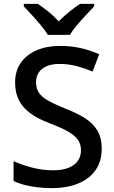

<svg xmlns="http://www.w3.org/2000/svg" viewBox="-20 -961 590 991"><path d="M505 -193Q505 -129 474 -84Q443 -39 385 -14.5Q327 10 247 10Q208 10 172 5.5Q136 1 105 -7Q74 -15 50 -27V-129Q90 -111 144 -96.5Q198 -82 254 -82Q302 -82 334 -95Q366 -108 382 -131Q398 -154 398 -185Q398 -218 381.5 -240.5Q365 -263 330.5 -282.5Q296 -302 238 -324Q198 -339 165.5 -357.5Q133 -376 108.5 -401Q84 -426 71 -459Q58 -492 58 -536Q58 -595 87.5 -637Q117 -679 169 -701.5Q221 -724 290 -724Q348 -724 397.5 -712.5Q447 -701 492 -681L458 -592Q417 -609 375 -620Q333 -631 287 -631Q247 -631 220 -619Q193 -607 179.5 -586Q166 -565 166 -537Q166 -504 181 -482Q196 -460 229 -441.5Q262 -423 316 -401Q376 -378 418.5 -351Q461 -324 483 -286.5Q505 -249 505 -193ZM227 -781Q213 -804 191 -830.5Q169 -857 145 -883Q121 -909 103 -928V-941H175Q201 -924 229.5 -901Q258 -878 283 -851Q310 -878 338.5 -901Q367 -924 393 -941H466V-928Q448 -909 423.5 -883Q399 -857 376.5 -830.5Q354 -804 341 -781Z"/></svg>

Font: Noto Sans Thai Medium
Style: Regular
Weight: 500
Designer: Monotype Design Team
Foundry: Monotype Imaging Inc.
Version: Version 2.001